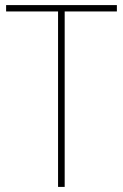

<svg xmlns="http://www.w3.org/2000/svg" viewBox="-20 -734 483 754"><path d="M234 0H208V-689H4V-714H439V-689H234Z"/></svg>

Font: Noto Sans Lao UI SemCond Thin
Style: Regular
Weight: 100
Width: 4
Designer: Monotype Design Team
Foundry: Monotype Imaging Inc.
Version: Version 2.000; ttfautohint (v1.8.4.7-5d5b)